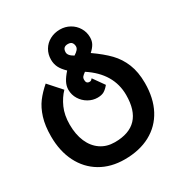

<svg xmlns="http://www.w3.org/2000/svg" viewBox="-181 -883 962 1027"><g transform="rotate(-30 300.0 -370.0)"><path d="M11.5 -286Q11.5 -351.5 26.5 -399.5Q41.5 -447.5 66.5 -480.8Q91.5 -514 128 -545.5L198 -467Q168.5 -436.5 149 -392.8Q129.5 -349 129.5 -290.5Q129.5 -230 149.2 -184.2Q169 -138.5 205.8 -113.5Q242.5 -88.5 292.5 -88.5Q470.5 -88.5 470.5 -277.5Q470.5 -410.5 341.5 -495Q327.5 -485 321.8 -478.2Q316 -471.5 316 -459Q316 -436 336.5 -436Q343 -436 346.8 -438.8Q350.5 -441.5 355 -447L403.5 -378.5Q388 -359.5 372.5 -350.2Q357 -341 331.5 -341Q302.5 -341 275.8 -356.2Q249 -371.5 232.8 -397.8Q216.5 -424 216.5 -455.5Q216.5 -478.5 228 -500.8Q239.5 -523 262.5 -548.5Q237.5 -572.5 227 -594Q216.5 -615.5 216.5 -641.5Q216.5 -674.5 232.2 -701.2Q248 -728 275.8 -743Q303.5 -758 338 -758Q370.5 -758 398 -742.5Q425.5 -727 441.5 -700.2Q457.5 -673.5 457.5 -642Q457.5 -618 447.5 -600.8Q437.5 -583.5 418.5 -566.5Q476.5 -526 512.8 -488.5Q549 -451 569.2 -401Q589.5 -351 589.5 -283Q589.5 -189.5 553.8 -122Q518 -54.5 451.2 -18.5Q384.5 17.5 292.5 17.5Q208 17.5 144.5 -20Q81 -57.5 46.2 -126.2Q11.5 -195 11.5 -286ZM336.5 -598Q352.5 -608 360.2 -617.2Q368 -626.5 368 -636.5Q368 -650.5 360.8 -660Q353.5 -669.5 335.5 -669.5Q304 -669.5 304 -636.5Q304 -626.5 311.8 -617Q319.5 -607.5 336.5 -598Z"/></g></svg>

Font: JuliaMono
Style: Bold
Weight: 700
Monospace: yes
Designer: cormullion
Foundry: corm
Version: Version 0.055; ttfautohint (v1.8.4)